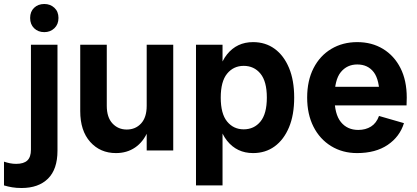

<svg xmlns="http://www.w3.org/2000/svg" viewBox="-98 -754 2089 962"><path d="M10 188Q-16 188 -37 184.5Q-58 181 -78 175V56Q-63 61 -48 64Q-33 67 -17 67Q21 67 39 50Q57 33 57 -4V-530H190V1Q190 94 142.5 141Q95 188 10 188ZM124 -593Q93 -593 73 -612.5Q53 -632 53 -664Q53 -696 73 -715Q93 -734 124 -734Q154 -734 174.5 -715Q195 -696 195 -664Q195 -632 174.5 -612.5Q154 -593 124 -593Z M483 13Q404 13 354 -43Q304 -99 304 -197V-530H437V-224Q437 -166 465.5 -135.5Q494 -105 537 -105Q581 -105 609 -135.5Q637 -166 637 -224H666Q666 -150 643 -96.5Q620 -43 579 -15Q538 13 483 13ZM637 0V-530H770V0Z M1170 13Q1089 13 1039.5 -49Q990 -111 990 -224V-306Q990 -420 1039.5 -481.5Q1089 -543 1170 -543Q1232 -543 1278 -509.5Q1324 -476 1350 -414Q1376 -352 1376 -265Q1376 -178 1350 -116Q1324 -54 1278 -20.5Q1232 13 1170 13ZM884 175V-530H1017V-396L999 -265L1017 -139V175ZM1123 -106Q1175 -106 1207 -145Q1239 -184 1239 -265Q1239 -346 1207 -385Q1175 -424 1123 -424Q1072 -424 1040 -385Q1008 -346 1008 -265Q1008 -184 1040 -145Q1072 -106 1123 -106Z M1691 13Q1618 13 1561 -22Q1504 -57 1472.5 -119.5Q1441 -182 1441 -265Q1441 -350 1473 -412.5Q1505 -475 1562 -509Q1619 -543 1692 -543Q1765 -543 1821 -509Q1877 -475 1908.5 -413Q1940 -351 1940 -265Q1940 -255 1939.5 -246Q1939 -237 1939 -226H1524V-319H1841L1804 -265Q1804 -354 1774.5 -392.5Q1745 -431 1692 -431Q1641 -431 1609.5 -392.5Q1578 -354 1578 -265Q1578 -182 1610 -142.5Q1642 -103 1697 -103Q1734 -103 1761 -120Q1788 -137 1801 -173L1926 -137Q1905 -69 1844.5 -28Q1784 13 1691 13Z"/></svg>

Font: Radio Canada Big SemiBold
Style: Regular
Weight: 600
Designer: Étienne Aubert Bonn
Foundry: Coppers and Brasses
Version: Version 1.001